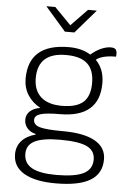

<svg xmlns="http://www.w3.org/2000/svg" viewBox="-63 -821 711 1069"><g transform="rotate(5 292.5 -287.0)"><path d="M564 -545Q564 -535 563 -530Q485 -530 452 -503Q500 -455 500 -376Q500 -184 279 -184Q204 -184 171.5 -174Q139 -164 139 -140Q139 -112 175 -101.5Q211 -91 304 -91Q422 -91 484 -56Q546 -21 546 46Q546 125 482.5 163.5Q419 202 289 202Q174 202 112 165.5Q50 129 50 60Q50 16 77 -14.5Q104 -45 155 -59V-62Q125 -69 107.5 -89Q90 -109 90 -137Q90 -165 110.5 -184Q131 -203 168 -209Q123 -233 97.5 -273Q72 -313 72 -364Q72 -560 298 -560Q369 -560 419 -529Q445 -552 474.5 -565.5Q504 -579 530 -579Q548 -579 556 -571.5Q564 -564 564 -545ZM443 -372Q443 -445 404.5 -480Q366 -515 285 -515Q128 -515 128 -372Q128 -304 168.5 -267.5Q209 -231 285 -231Q367 -231 405 -264.5Q443 -298 443 -372ZM293 -42Q197 -42 152 -19.5Q107 3 107 52Q107 105 151.5 130Q196 155 289 155Q393 155 441 130.5Q489 106 489 52Q489 2 443.5 -20Q398 -42 293 -42ZM152 -776H202L294 -682L385 -776H434L320 -644H267Z"/></g></svg>

Font: Krub Light
Style: Regular
Weight: 300
Designer: Ekaluck Peanpanawate
Foundry: Cadson Demak Co.,Ltd.
Version: Version 1.000; ttfautohint (v1.6)